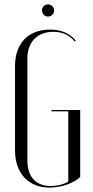

<svg xmlns="http://www.w3.org/2000/svg" viewBox="-20 -841 419 869"><path d="M170 -794C170 -779 182 -766 197 -766C213 -766 225 -779 225 -794C225 -809 212 -821 197 -821C182 -821 170 -809 170 -794ZM48 -542V-160C48 -58 108 8 204 8C257 8 315 -12 343 -40V-343H213V-337H289V-19C267 -6 238 1 210 1C142 1 104 -41 104 -115V-577C104 -651 149 -697 222 -697C262 -697 295 -682 318 -653L323 -657C295 -691 256 -707 206 -707C106 -707 48 -643 48 -542Z"/></svg>

Font: Moniqa Display
Style: Regular
Weight: 400
Designer: Rajesh Rajput
Foundry: Rajesh Rajput
Version: Version 1.000